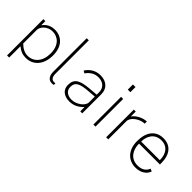

<svg xmlns="http://www.w3.org/2000/svg" viewBox="33 -1558 2535 2535"><g transform="rotate(45 1300.5 -291.0)"><path d="M92 161H131V-50C182 -8 228 10 288 10C431 10 522 -102 522 -268C522 -441 424 -527 299 -527C190 -527 145 -459 129 -440V-517H92ZM287 -27C227 -27 178 -56 131 -101V-355C131 -413 197 -489 294 -489C392 -489 481 -419 481 -264C481 -116 399 -27 287 -27Z M771 4C778 4 792 3 804 0V-29H772C744 -29 714 -54 714 -121V-743H675V-121C675 -50 702 4 771 4Z M1101 10C1177 10 1240 -20 1296 -80L1298 0H1334V-358C1334 -463 1262 -527 1152 -527C1057 -527 990 -478 948 -413L981 -393C1026 -456 1081 -489 1150 -489C1238 -489 1295 -437 1295 -354V-310L1176 -300C1004 -286 935 -248 935 -132C935 -44 999 10 1101 10ZM1107 -27C1028 -27 976 -67 976 -135C976 -225 1030 -254 1195 -266L1295 -274V-167C1295 -97 1193 -27 1107 -27Z M1586 -743H1538V-647H1586ZM1582 -517H1543V0H1582Z M1781 0H1820V-342C1820 -411 1926 -488 2014 -487V-527C1946 -527 1857 -484 1817 -424V-517H1781Z M2147 -248H2537V-277C2537 -436 2459 -527 2327 -527C2186 -527 2105 -425 2105 -254C2105 -85 2202 10 2337 10C2429 10 2499 -32 2526 -106L2489 -122C2467 -64 2418 -29 2337 -29C2207 -29 2147 -131 2147 -248ZM2148 -287C2147 -384 2200 -488 2326 -488C2442 -488 2496 -402 2496 -287Z"/></g></svg>

Font: United Sans Thin
Style: Regular
Weight: 100
Designer: Pablo Impallari, Rodrigo Fuenzalida (Modified by Dan O. Williams)
Version: Version 1.000;PS 001.000;hotconv 1.0.88;makeotf.lib2.5.64775